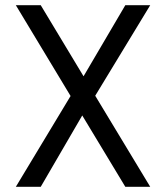

<svg xmlns="http://www.w3.org/2000/svg" viewBox="-20 -720 640 740"><path d="M41 0 252 -350 41 -700H137L302 -426L463 -700H559L347 -351L559 0H463L297 -275L137 0Z"/></svg>

Font: DM Mono
Style: Regular
Weight: 400
Designer: Colophon Foundry
Foundry: Colophon Foundry
Version: Version 1.000; ttfautohint (v1.8.2.53-6de2)